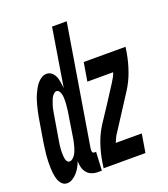

<svg xmlns="http://www.w3.org/2000/svg" viewBox="-162 -832 818 936"><g transform="rotate(-20 247.0 -363.5)"><path d="M26 8Q10 8 -1 -3.5Q-12 -15 -16.5 -29.5Q-21 -44 -23 -60Q-25 -76 -25.5 -92Q-26 -108 -25.5 -124Q-25 -140 -23.5 -156.5Q-22 -173 -19.5 -189.5Q-17 -206 -15 -222L5 -342Q8 -356 10.5 -369.5Q13 -383 17 -397Q21 -411 25 -424.5Q29 -438 35 -451Q41 -464 47.5 -476.5Q54 -489 64 -501Q74 -513 86.5 -520.5Q99 -528 112 -528Q128 -528 139.5 -518Q151 -508 156.5 -493.5Q162 -479 164 -464.5Q166 -450 168 -434L217 -735H293L190 -110Q189 -102 191 -95Q193 -88 200 -88H210L205 8H184Q167 8 152 2Q137 -4 127.5 -16Q118 -28 114 -43.5Q110 -59 110 -76Q105 -62 97 -47.5Q89 -33 79 -21.5Q69 -10 55 -1Q41 8 26 8ZM73 -88Q82 -88 90 -95Q98 -102 103 -110Q108 -118 111.5 -127Q115 -136 117.5 -144.5Q120 -153 122 -162Q124 -171 126 -180L145 -300Q147 -309 148 -318Q149 -327 150 -336.5Q151 -346 152 -355Q153 -364 153 -373Q153 -382 152.5 -391Q152 -400 150 -408Q148 -416 143 -424Q138 -432 129 -432Q122 -432 115.5 -426Q109 -420 105 -413.5Q101 -407 98.5 -400Q96 -393 93 -385.5Q90 -378 88 -371Q86 -364 84.5 -356.5Q83 -349 81.5 -341.5Q80 -334 79 -327L59 -207Q57 -198 56 -190Q55 -182 54 -174Q53 -166 52.5 -157.5Q52 -149 52 -141Q52 -133 52.5 -125Q53 -117 54.5 -109Q56 -101 60.5 -94.5Q65 -88 73 -88ZM217 0 222 -33Q229 -77 244 -121Q259 -165 284 -204L342 -292L398 -379Q405 -390 411 -401Q417 -412 421 -424H287L303 -520H520L515 -488Q507 -443 491.5 -399Q476 -355 451 -316L338 -141Q330 -130 325 -119Q320 -108 315 -96H450L434 0Z"/></g></svg>

Font: Iosevka Curly
Style: Bold Italic
Weight: 700
Italic angle: -9°
Monospace: yes
Designer: Belleve Invis
Foundry: Belleve Invis
Version: Version 22.1.2; ttfautohint (v1.8.4)